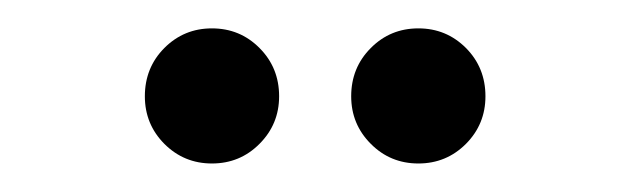

<svg xmlns="http://www.w3.org/2000/svg" viewBox="-20 -576 440 134"><path d="M81.1 -508.8Q81.1 -528.8 94.7 -542.5Q108.4 -556.2 127.9 -556.2Q147.5 -556.2 161.1 -542.5Q174.8 -528.8 174.8 -508.8Q174.8 -489.3 161.1 -475.6Q147.5 -461.9 127.9 -461.9Q108.4 -461.9 94.7 -475.6Q81.1 -489.3 81.1 -508.8ZM225.1 -508.8Q225.1 -528.8 238.8 -542.5Q252.4 -556.2 272 -556.2Q291.5 -556.2 305.2 -542.5Q318.8 -528.8 318.8 -508.8Q318.8 -489.3 305.2 -475.6Q291.5 -461.9 272 -461.9Q252.4 -461.9 238.8 -475.6Q225.1 -489.3 225.1 -508.8Z"/></svg>

Font: Grand Hotel
Style: Regular
Weight: 400
Designer: Brian J. Bonislawsky & Jim Lyles for Astigmatic (AOETI)
Foundry: Astigmatic (AOETI)
Version: Version 001.000